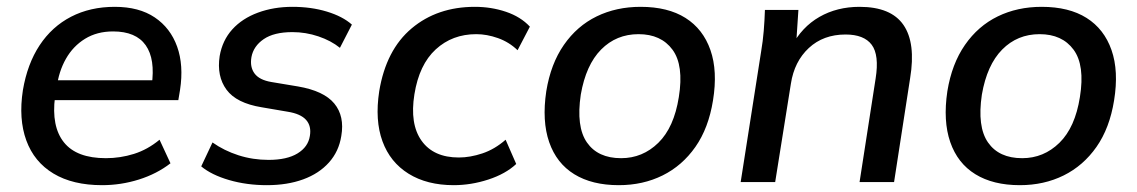

<svg xmlns="http://www.w3.org/2000/svg" viewBox="-20 -533 3328 562"><path d="M279 9Q193 9 136.5 -25Q80 -59 57 -122Q34 -185 47 -269Q60 -346 96 -400.5Q132 -455 188 -484Q244 -513 316 -513Q387 -513 433 -482Q479 -451 498.5 -396.5Q518 -342 507 -270L502 -240H123L132 -298H442L424 -283Q435 -360 406.5 -400.5Q378 -441 311 -441Q264 -441 229 -419.5Q194 -398 173 -361Q152 -324 146 -277L141 -249Q130 -163 167 -116.5Q204 -70 290 -70Q332 -70 372 -82.5Q412 -95 447 -124L479 -55Q439 -24 386.5 -7.5Q334 9 279 9Z M761 9Q702 9 650.5 -6Q599 -21 569 -46L602 -116Q636 -92 678 -78.5Q720 -65 766 -65Q820 -65 851 -84Q882 -103 887 -135Q892 -164 876 -182Q860 -200 822 -206L746 -219Q672 -231 643 -270.5Q614 -310 623 -369Q631 -415 660 -447Q689 -479 735 -496Q781 -513 836 -513Q891 -513 937 -499Q983 -485 1010 -461L975 -393Q949 -414 912 -426.5Q875 -439 836 -439Q782 -439 752 -418.5Q722 -398 716 -366Q711 -337 725 -318Q739 -299 774 -293L852 -280Q928 -267 958.5 -230Q989 -193 979 -135Q972 -90 943 -57.5Q914 -25 867.5 -8Q821 9 761 9Z M1308 9Q1230 9 1176 -24.5Q1122 -58 1099.5 -119.5Q1077 -181 1090 -266Q1110 -387 1185 -450Q1260 -513 1370 -513Q1418 -513 1461 -498.5Q1504 -484 1531 -455L1495 -386Q1470 -410 1437.5 -421.5Q1405 -433 1374 -433Q1304 -433 1255.5 -388.5Q1207 -344 1193 -257Q1179 -170 1214 -121Q1249 -72 1323 -72Q1356 -72 1392 -84Q1428 -96 1460 -124L1491 -53Q1460 -24 1409.5 -7.5Q1359 9 1308 9Z M1791 9Q1713 9 1661 -23Q1609 -55 1587.5 -117Q1566 -179 1579 -266Q1592 -346 1630.5 -401.5Q1669 -457 1726.5 -485Q1784 -513 1855 -513Q1935 -513 1986.5 -480.5Q2038 -448 2059.5 -386.5Q2081 -325 2067 -239Q2054 -158 2015.5 -103Q1977 -48 1919.5 -19.5Q1862 9 1791 9ZM1798 -70Q1861 -70 1907 -115Q1953 -160 1967 -249Q1982 -342 1948.5 -387.5Q1915 -433 1849 -433Q1784 -433 1739.5 -388Q1695 -343 1680 -256Q1666 -162 1698 -116Q1730 -70 1798 -70Z M2148 0 2208 -383Q2213 -412 2215.5 -442.5Q2218 -473 2219 -504H2317L2310 -398L2297 -397Q2327 -454 2378.5 -483.5Q2430 -513 2496 -513Q2588 -513 2624.5 -460Q2661 -407 2644 -304L2597 0H2496L2543 -303Q2554 -372 2531.5 -402Q2509 -432 2455 -432Q2390 -432 2347.5 -392.5Q2305 -353 2295 -288L2249 0Z M2965 9Q2887 9 2835 -23Q2783 -55 2761.5 -117Q2740 -179 2753 -266Q2766 -346 2804.5 -401.5Q2843 -457 2900.5 -485Q2958 -513 3029 -513Q3109 -513 3160.5 -480.5Q3212 -448 3233.5 -386.5Q3255 -325 3241 -239Q3228 -158 3189.5 -103Q3151 -48 3093.5 -19.5Q3036 9 2965 9ZM2972 -70Q3035 -70 3081 -115Q3127 -160 3141 -249Q3156 -342 3122.5 -387.5Q3089 -433 3023 -433Q2958 -433 2913.5 -388Q2869 -343 2854 -256Q2840 -162 2872 -116Q2904 -70 2972 -70Z"/></svg>

Font: Mulish ExtraLight SemiBold
Style: Italic
Weight: 600
Italic angle: -9°
Version: Version 3.603